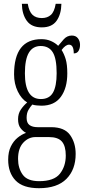

<svg xmlns="http://www.w3.org/2000/svg" viewBox="-20 -750 452 1010"><path d="M185 240Q101 240 62 199.5Q23 159 23 90Q23 49 37 20.5Q51 -8 72.5 -25.5Q94 -43 117 -51Q101 -59 88 -76Q75 -93 75 -123Q75 -152 89.5 -173.5Q104 -195 123 -211Q93 -229 73.5 -269Q54 -309 54 -359Q54 -544 198 -544Q226 -544 248.5 -534Q271 -524 286 -509Q298 -524 315.5 -543.5Q333 -563 358 -563Q379 -563 390 -548.5Q401 -534 401 -514Q401 -495 393 -482Q385 -469 368 -469Q368 -515 343 -515Q325 -515 304 -487Q317 -467 325.5 -439Q334 -411 334 -364Q334 -287 300 -240.5Q266 -194 198 -194Q187 -194 172.5 -195.5Q158 -197 150 -200Q139 -188 129.5 -171.5Q120 -155 120 -130Q120 -103 135.5 -92Q151 -81 178 -81H249Q319 -81 348.5 -40Q378 1 378 60Q378 142 329.5 191Q281 240 185 240ZM195 -229Q239 -229 258.5 -262.5Q278 -296 278 -365Q278 -442 257.5 -475Q237 -508 194 -508Q153 -508 132 -473Q111 -438 111 -364Q111 -229 195 -229ZM186 203Q264 203 295 164Q326 125 326 68Q326 18 305.5 -5.5Q285 -29 237 -29H167Q130 -29 102.5 0.5Q75 30 75 86Q75 135 99.5 169Q124 203 186 203ZM200 -606Q146 -606 121 -640.5Q96 -675 95 -730H126Q133 -689 151 -672Q169 -655 200 -655Q229 -655 247.5 -671.5Q266 -688 273 -730H303Q302 -675 277.5 -640.5Q253 -606 200 -606Z"/></svg>

Font: Noto Serif ExtraCondensed Light
Style: Regular
Weight: 300
Width: 2
Designer: Monotype Design Team
Foundry: Monotype Imaging Inc.
Version: Version 2.014; ttfautohint (v1.8.4.7-5d5b)